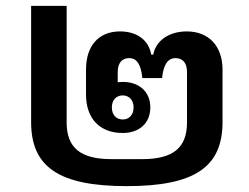

<svg xmlns="http://www.w3.org/2000/svg" viewBox="-20 -622 848 654"><path d="M86 -602V-206C86 -53 181 12 412 12C643 12 738 -53 738 -206V-385C738 -464 692 -515 616 -515C556 -515 511 -484 502 -436H495C487 -484 448 -515 389 -515C314 -515 273 -464 273 -385V-300C273 -218 320 -169 398 -169C454 -169 492 -202 492 -256C492 -310 454 -343 398 -343C392 -343 386 -342 381 -342V-377C381 -408 396 -424 420 -424C446 -424 460 -403 465 -356H532C537 -403 552 -424 578 -424C602 -424 617 -408 617 -377V-205C617 -119 570 -80 465 -80H359C254 -80 207 -119 207 -205V-602ZM398 -215C376 -215 361 -231 361 -256C361 -281 376 -297 398 -297C420 -297 435 -281 435 -256C435 -231 420 -215 398 -215Z"/></svg>

Font: IBM Plex Thai Looped SemiBold
Style: Regular
Weight: 600
Designer: Mike Abbink, Paul van der Laan, Pieter van Rosmalen, Ben Mitchell, Mark Frömberg
Foundry: Bold Monday
Version: Version 1.0